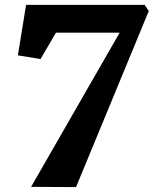

<svg xmlns="http://www.w3.org/2000/svg" viewBox="-20 -763 628 784"><path d="M468.5 -629.5H208.5L145.5 -522L53 -537L86.5 -743H570.5L587.5 -718L290.5 1L107 0Z"/></svg>

Font: Merriweather 20pt Black
Style: Italic
Weight: 900
Italic angle: -7.8°
Version: Version 2.101